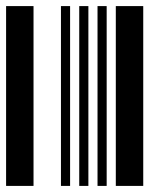

<svg xmlns="http://www.w3.org/2000/svg" viewBox="-20 -610 520 630"><path d="M0 0V-590H90V0ZM180 0V-590H210V0ZM240 0V-590H270V0ZM300 0V-590H330V0ZM360 0V-590H450V0Z"/></svg>

Font: Libre Barcode 39
Style: Regular
Weight: 400
Version: Version 1.005; ttfautohint (v1.8.3)